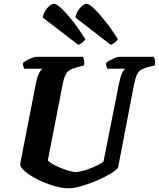

<svg xmlns="http://www.w3.org/2000/svg" viewBox="-20 -1008 850 1028"><path d="M348 0Q310 0 264.5 -14Q219 -28 178.5 -48.5Q138 -69 112.5 -91.5Q87 -114 88 -130L172 -561Q178 -592 188 -613Q198 -634 207 -640H110Q108 -645 105 -652.5Q102 -660 103 -671Q111 -678 125.5 -686Q140 -694 153.5 -699Q167 -704 173 -704H424Q426 -700 429.5 -688.5Q433 -677 430 -658L383 -645Q352 -637 338 -619Q324 -601 316 -559L236 -149Q245 -139 264.5 -128Q284 -117 307 -108Q330 -99 350.5 -93Q371 -87 383 -87Q403 -87 431.5 -95.5Q460 -104 488 -116.5Q516 -129 534 -142L617 -560Q624 -595 633.5 -615.5Q643 -636 651 -640H555Q553 -643 550 -652Q547 -661 548 -671Q555 -678 569.5 -685.5Q584 -693 598 -698.5Q612 -704 618 -704H804Q806 -699 809 -687.5Q812 -676 809 -658L766 -647Q748 -641 735.5 -634.5Q723 -628 714 -610Q705 -592 697 -552L612 -110Q599 -94 566.5 -75Q534 -56 493.5 -39Q453 -22 414 -11Q375 0 348 0ZM573 -768 384 -914Q386 -932 396.5 -949Q407 -966 420 -977Q433 -988 444 -988Q456 -988 482 -963.5Q508 -939 542 -896.5Q576 -854 611 -798Q608 -791 596.5 -781.5Q585 -772 573 -768ZM399 -768 209 -914Q213 -942 233 -965Q253 -988 269 -988Q282 -988 308.5 -963.5Q335 -939 368.5 -896.5Q402 -854 437 -798Q433 -791 422.5 -781.5Q412 -772 399 -768Z"/></svg>

Font: Texturina ExtraBold
Style: Italic
Weight: 800
Italic angle: -11°
Designer: Guillermo Torres Carreño
Foundry: Omnibus-Type
Version: Version 1.002; ttfautohint (v1.8.3)